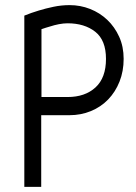

<svg xmlns="http://www.w3.org/2000/svg" viewBox="-20 -730 533 750"><path d="M244 -639Q228 -639 210 -635.5Q192 -632 177 -627Q159 -622 142 -616V-351H244Q312 -351 353 -388.5Q394 -426 394 -500Q394 -573 352 -606Q310 -639 244 -639ZM252 -710Q294 -710 332 -695Q370 -680 399 -652.5Q428 -625 445.5 -586.5Q463 -548 463 -500Q463 -452 447 -411.5Q431 -371 402.5 -341.5Q374 -312 335 -296Q296 -280 251 -280H141V0H75V-669Q102 -680 132 -689Q158 -697 189 -703.5Q220 -710 252 -710Z"/></svg>

Font: Marvel
Style: Bold
Weight: 700
Designer: Carolina Trebol
Foundry: Carolina Trebol
Version: Version 1.001